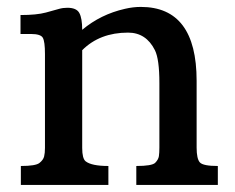

<svg xmlns="http://www.w3.org/2000/svg" viewBox="-20 -524 665 544"><path d="M342.8 -431.6Q262.7 -431.6 212.9 -381.8V-105Q212.9 -74.7 222.7 -66.9Q239.7 -53.7 287.1 -53.7V0H39.1V-53.7Q81.1 -53.7 91.8 -62.3Q102.5 -70.8 105 -80.6Q107.4 -90.3 107.4 -105V-371.1Q107.4 -406.2 101.3 -417Q95.2 -427.7 67.9 -427.7H38.1V-481.4Q84 -481.4 110.1 -488.5Q136.2 -495.6 147.2 -498.8Q158.2 -502 170.9 -502Q196.8 -502 204.8 -487.1Q212.9 -472.2 212.9 -439.5Q265.1 -483.4 334 -499Q356.9 -504.4 378.9 -504.4Q537.1 -504.4 537.1 -294.9V-106Q537.1 -73.7 546.4 -63.7Q555.7 -53.7 597.2 -53.7V0H366.2V-53.7Q410.6 -53.7 419.7 -62.7Q428.7 -71.8 430.2 -81.5Q431.6 -91.3 431.6 -106V-288.6Q431.6 -356.4 418.9 -381.8Q394 -431.6 342.8 -431.6Z"/></svg>

Font: Arbutus Slab
Style: Regular
Weight: 400
Version: Version 1.002; ttfautohint (v0.92) -l 10 -r 16 -G 200 -x 7 -